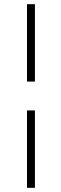

<svg xmlns="http://www.w3.org/2000/svg" viewBox="-20 -769 291 918"><path d="M109 -749H147V-379H109ZM109 -241H147V129H109Z"/></svg>

Font: Roboto Serif 120pt Expanded Light
Style: Italic
Weight: 300
Width: 7
Italic angle: -10°
Designer: Greg Gazdowicz
Foundry: Commercial Type
Version: Version 1.008